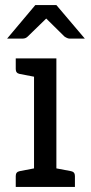

<svg xmlns="http://www.w3.org/2000/svg" viewBox="-20 -736 358 756"><path d="M89 -592Q81 -584 69 -584H8L119 -716H202L314 -584H254Q246 -584 234 -592L162 -663ZM260 -62Q275 -59 275 -43V0H42V-43Q42 -59 57 -62L114 -73V-434L57 -445Q42 -448 42 -464V-506H202V-73Z"/></svg>

Font: Aleo
Style: Regular
Weight: 400
Designer: Alessio Laiso
Version: Version 1.1